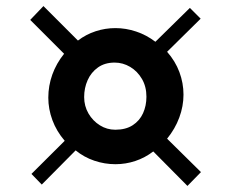

<svg xmlns="http://www.w3.org/2000/svg" viewBox="-20 -694 762 632"><path d="M193 -230.5Q166 -262 152.5 -298.5Q139 -335 139 -372.5Q139 -411.5 152.2 -448.5Q165.5 -485.5 191 -517L79.5 -628.5L123 -674L236.5 -560.5Q263.5 -581 295 -591.2Q326.5 -601.5 360 -601.5Q394.5 -601.5 428.2 -590.2Q462 -579 491.5 -556.5L605 -668L640.5 -632.5L530 -523.5Q557 -493 570.5 -456.8Q584 -420.5 584 -382.5Q584 -344.5 570.2 -307.2Q556.5 -270 530 -237.5L641.5 -127.5L597 -82L484.5 -195.5Q457 -174.5 425.2 -164Q393.5 -153.5 360 -153.5Q324.5 -153.5 290.5 -165Q256.5 -176.5 229 -199L117.5 -86.5L83.5 -121.5ZM359.5 -267Q394 -267 416.8 -281.8Q439.5 -296.5 450.8 -321.2Q462 -346 462 -375.5Q462 -409 447.2 -434.2Q432.5 -459.5 408.5 -473.8Q384.5 -488 357.5 -488Q325 -488 302.5 -472Q280 -456 268.5 -430.2Q257 -404.5 257 -374.5Q257 -345 271.2 -320.5Q285.5 -296 308.8 -281.5Q332 -267 359.5 -267Z"/></svg>

Font: Merriweather 120pt Black
Style: Regular
Weight: 900
Designer: Eben Sorkin
Foundry: Eben Sorkin
Version: Version 2.100